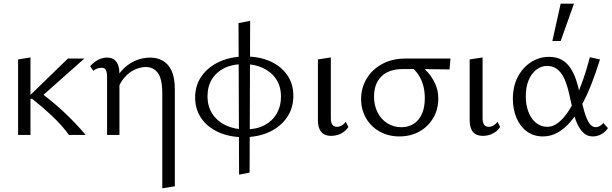

<svg xmlns="http://www.w3.org/2000/svg" viewBox="-20 -731 3313 1040"><path d="M354 0Q313 -55 262 -103Q211 -151 154 -196H139V-211L348 -414H437L187 -192V-239Q258 -187 323 -127Q388 -67 444 0ZM78 0V-409L145 -420V0Z M859 289V-225Q859 -304 835 -336Q811 -368 770 -368Q741 -368 710 -354Q679 -340 653.5 -310.5Q628 -281 613 -235L582 -253Q605 -310 637.5 -346.5Q670 -383 710 -401Q750 -419 794 -419Q832 -419 862 -402Q892 -385 909.5 -347.5Q927 -310 927 -248V278ZM560 0V-318Q560 -328 558 -338.5Q556 -349 550 -356.5Q544 -364 530 -364Q519 -364 507 -360Q495 -356 486 -347L468 -372Q485 -392 509 -405.5Q533 -419 559 -419Q586 -419 600.5 -406.5Q615 -394 621 -375Q627 -356 627 -334V0Z M1300 12Q1224 12 1164.5 -14.5Q1105 -41 1071 -89.5Q1037 -138 1037 -203Q1037 -270 1073 -320Q1109 -370 1170.5 -397.5Q1232 -425 1309 -425Q1385 -425 1443.5 -399Q1502 -373 1535.5 -325Q1569 -277 1569 -212Q1569 -145 1534 -94.5Q1499 -44 1438.5 -16Q1378 12 1300 12ZM1275 215 1272 -606 1335 -618 1332 204ZM1309 -30Q1370 -30 1413 -53Q1456 -76 1479 -116Q1502 -156 1502 -206Q1502 -264 1475.5 -303Q1449 -342 1403.5 -363Q1358 -384 1301 -384Q1239 -384 1195 -362Q1151 -340 1127.5 -301Q1104 -262 1104 -210Q1104 -153 1131.5 -112.5Q1159 -72 1205.5 -51Q1252 -30 1309 -30Z M1773 5Q1738 5 1720 -16.5Q1702 -38 1702 -80V-409L1772 -420V-91Q1772 -68 1780 -56Q1788 -44 1806 -44Q1818 -44 1830.5 -51Q1843 -58 1853 -71L1867 -43Q1853 -21 1828 -8Q1803 5 1773 5Z M2143 8Q2084 8 2036.5 -18.5Q1989 -45 1962.5 -91Q1936 -137 1936 -194Q1936 -254 1965 -303.5Q1994 -353 2048.5 -383.5Q2103 -414 2179 -414H2420L2415 -355Q2351 -356 2287.5 -356.5Q2224 -357 2163 -357Q2087 -357 2046.5 -317.5Q2006 -278 2006 -208Q2006 -159 2025.5 -121.5Q2045 -84 2078.5 -63Q2112 -42 2154 -42Q2192 -42 2220.5 -60Q2249 -78 2265 -113Q2281 -148 2281 -198Q2281 -241 2271 -273Q2261 -305 2244 -329.5Q2227 -354 2204 -372L2256 -379Q2279 -361 2301 -335Q2323 -309 2338.5 -274.5Q2354 -240 2354 -197Q2354 -138 2326.5 -91.5Q2299 -45 2251.5 -18.5Q2204 8 2143 8Z M2595 5Q2560 5 2542 -16.5Q2524 -38 2524 -80V-409L2594 -420V-91Q2594 -68 2602 -56Q2610 -44 2628 -44Q2640 -44 2652.5 -51Q2665 -58 2675 -71L2689 -43Q2675 -21 2650 -8Q2625 5 2595 5Z M2921 8Q2871 8 2834.5 -18.5Q2798 -45 2778 -91.5Q2758 -138 2758 -195Q2758 -264 2785 -315Q2812 -366 2856.5 -394.5Q2901 -423 2953 -423Q2994 -423 3022 -407.5Q3050 -392 3068.5 -364.5Q3087 -337 3099.5 -301.5Q3112 -266 3120 -226Q3133 -170 3144.5 -129Q3156 -88 3171 -65Q3186 -42 3207 -42Q3217 -42 3228.5 -48Q3240 -54 3248 -65L3273 -37Q3261 -18 3239 -5Q3217 8 3191 8Q3162 8 3142 -10Q3122 -28 3108 -58Q3094 -88 3085 -125.5Q3076 -163 3067 -204Q3057 -254 3042 -292.5Q3027 -331 3003 -352.5Q2979 -374 2943 -374Q2913 -374 2886.5 -354.5Q2860 -335 2844 -298Q2828 -261 2828 -209Q2828 -162 2842.5 -124.5Q2857 -87 2883.5 -65.5Q2910 -44 2945 -44Q2972 -44 2998 -62Q3024 -80 3048.5 -113.5Q3073 -147 3095.5 -194Q3118 -241 3138 -298Q3158 -355 3175 -421L3230 -409Q3208 -338 3183.5 -275.5Q3159 -213 3130.5 -161Q3102 -109 3069.5 -71Q3037 -33 3000 -12.5Q2963 8 2921 8ZM2972 -509 3017 -711H3089L3017 -509Z"/></svg>

Font: Ysabeau Office
Style: Regular
Weight: 400
Designer: Christian Thalmann (Catharsis Fonts)
Version: Version 2.001;gftools[0.9.30]; featfreeze: tnum,lnum,ss02